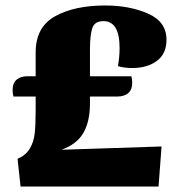

<svg xmlns="http://www.w3.org/2000/svg" viewBox="-20 -680 661 700"><path d="M410 -439Q416 -472 416 -505Q416 -603 357 -603Q325 -603 316.5 -577.5Q308 -552 308 -498V-402H459Q462 -392 462 -378Q462 -353 447.5 -340.5Q433 -328 407 -328H308V-303Q308 -237 284 -195.5Q260 -154 204 -134L569 -146L558 0H55L44 -101Q74 -114 88.5 -138Q103 -162 106.5 -193Q110 -224 110 -279V-328H29Q26 -339 26 -352Q26 -377 40.5 -389.5Q55 -402 80 -402H110V-489Q110 -581 180.5 -620.5Q251 -660 364 -660Q452 -660 519.5 -630.5Q587 -601 587 -535Q587 -484 552 -458Q517 -432 462 -432Q432 -432 410 -439Z"/></svg>

Font: Sansita ExtraBold
Style: Regular
Weight: 800
Designer: Pablo Cosgaya
Foundry: Omnibus-Type
Version: Version 1.006